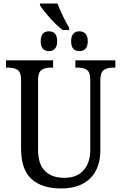

<svg xmlns="http://www.w3.org/2000/svg" viewBox="-20 -1055 685 1085"><path d="M99 -216V-605Q99 -646 80 -659.5Q61 -673 26 -673H14V-714H280V-673H268Q232 -673 213.5 -658.5Q195 -644 195 -601V-210Q195 -127 234.5 -88.5Q274 -50 343 -50Q415 -50 452.5 -93Q490 -136 490 -207V-605Q490 -646 471.5 -659.5Q453 -673 418 -673H406V-714H632V-673H620Q584 -673 565.5 -658.5Q547 -644 547 -601V-205Q547 -104 489.5 -47Q432 10 325 10Q216 10 157.5 -44Q99 -98 99 -216ZM206 -1025V-1035H305Q315 -1007 334 -967.5Q353 -928 371 -898V-885H335Q301 -910 262.5 -953Q224 -996 206 -1025ZM210 -822Q210 -878 256 -878Q303 -878 303 -822Q303 -793 290 -779.5Q277 -766 256 -766Q235 -766 222.5 -779.5Q210 -793 210 -822ZM382 -822Q382 -878 429 -878Q450 -878 463 -864.5Q476 -851 476 -822Q476 -793 463 -779.5Q450 -766 429 -766Q382 -766 382 -822Z"/></svg>

Font: Noto Serif Narrow
Style: Regular
Weight: 400
Width: 4
Designer: Monotype Design Team
Foundry: Monotype Imaging Inc.
Version: Version 1.001